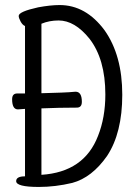

<svg xmlns="http://www.w3.org/2000/svg" viewBox="-20 -732 540 760"><path d="M134 8Q44 8 44 -15Q44 -34 79 -34V-301L51 -299Q28 -299 28 -339Q28 -362 48 -362H79V-629Q69 -633 61.5 -647Q54 -661 54 -669Q54 -686 131 -703Q180 -712 216 -712Q320 -712 394 -612Q464 -513 464 -357Q464 -206 404 -115Q344 -29 266 -8Q199 8 134 8ZM144 -40Q313 -51 368 -194Q397 -267 397 -358Q397 -498 334 -579Q276 -651 212 -651Q175 -651 144 -638V-363Q249 -366 254.5 -367Q260 -368 266 -368Q272 -368 279 -369Q304 -369 304 -329Q304 -306 284 -306Q214 -306 144 -303Z"/></svg>

Font: LXGW WenKai Mono Lite
Style: Regular
Weight: 400
Monospace: yes
Designer: LXGW / Fontworks Inc.
Foundry: LXGW / Fontworks Inc.
Version: Version 1.520; June 14, 2025